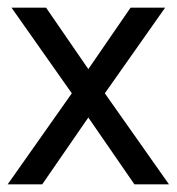

<svg xmlns="http://www.w3.org/2000/svg" viewBox="-20 -480 460 500"><path d="M410 -460 253 -237 420 0H330L210 -174L90 0H0L167 -237L10 -460H100L210 -300L320 -460Z"/></svg>

Font: Jost
Style: Regular
Weight: 400
Version: Version 3.710